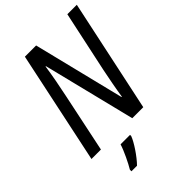

<svg xmlns="http://www.w3.org/2000/svg" viewBox="-270 -821 1148 1148"><g transform="rotate(-45 304.5 -246.5)"><path d="M19 0H99L178 -377C190 -433 208 -526 216 -585H219L364 0H457L609 -714H529L446 -326C435 -272 420 -195 411 -135H408L265 -714H170ZM136 221H183C221 183 271 108 284 71V61H204C191 104 156 175 136 208Z"/></g></svg>

Font: Noto Sans Display SemiCondensed
Style: Italic
Weight: 400
Width: 4
Italic angle: -12°
Designer: Monotype Design Team
Foundry: Monotype Imaging Inc.
Version: Version 1.900